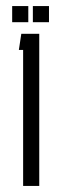

<svg xmlns="http://www.w3.org/2000/svg" viewBox="-20 -611 201 631"><path d="M20 -591H73V-538H20ZM88 -591H141V-538H88ZM56 0V-447H42L50 -500H109V0Z"/></svg>

Font: Karantina Light
Style: Regular
Weight: 300
Designer: Rony Koch
Foundry: Rony Koch
Version: Version 1.000; ttfautohint (v1.8.3)